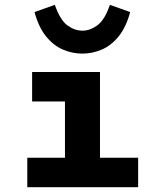

<svg xmlns="http://www.w3.org/2000/svg" viewBox="-20 -775 654 795"><path d="M249 -477H394V0H249ZM113 -477H322V-355H113ZM93 -122H552V0H93ZM321 -648Q353 -648 383.5 -670.5Q414 -693 435 -755L519 -725Q502 -662 471 -624Q440 -586 401 -569.5Q362 -553 321 -553Q280 -553 241 -569.5Q202 -586 171 -624Q140 -662 123 -725L207 -755Q229 -692 259 -670Q289 -648 321 -648Z"/></svg>

Font: Intel One Mono Light
Style: Regular
Weight: 300
Monospace: yes
Designer: Fred Shallcrass
Foundry: Frere-Jones Type LLC
Version: Version 1.004